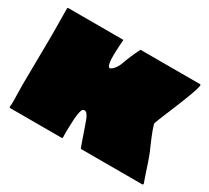

<svg xmlns="http://www.w3.org/2000/svg" viewBox="-125 -836 1139 1044"><g transform="rotate(30 444.5 -314.5)"><path d="M856 -39Q860 -26 867 -7Q868 -5 866 -2.5Q864 0 862 0H479Q475 0 474 -4Q472 -9 465.5 -27.5Q459 -46 451.5 -67.5Q444 -89 436.5 -110.5Q429 -132 423 -148.5Q417 -165 414 -169Q400 -198 381 -190Q376 -188 372.5 -178Q369 -168 366.5 -152.5Q364 -137 363 -121Q362 -105 361.5 -85Q361 -65 360.5 -51.5Q360 -38 360.5 -22.5Q361 -7 361 -5Q361 0 355 0H32Q27 0 27 -5Q29 -22 29 -42Q29 -69 27 -141L30 -408Q31 -447 30 -520.5Q29 -594 29 -624Q29 -629 34 -629H375Q381 -629 380 -623Q379 -612 377.5 -591.5Q376 -571 375 -536.5Q374 -502 379 -479Q384 -456 395 -459Q399 -460 406.5 -466Q414 -472 423.5 -485.5Q433 -499 439 -516Q457 -568 486 -626Q488 -629 491 -629H861Q866 -629 866 -623Q864 -595 811 -466Q753 -326 753 -323Q750 -309 797 -201Q808 -178 818 -150.5Q828 -123 834 -105Q840 -87 847 -65Q854 -43 856 -39Z"/></g></svg>

Font: Cubao Free Wide
Style: Wide
Weight: 400
Designer: Aaron Amar
Version: Version 001.001